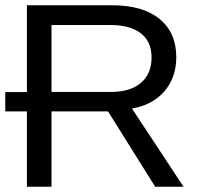

<svg xmlns="http://www.w3.org/2000/svg" viewBox="-20 -708 762 728"><path d="M175.3 -285.6V0H82V-285.6H0V-358.9H82V-688H405.8Q522 -688 585.2 -636Q648.4 -584 648.4 -491.2Q648.4 -414.6 603.8 -362.3Q559.1 -310.1 480.5 -296.4L675.8 0H568.4L389.6 -285.6ZM554.7 -490.2Q554.7 -550.3 513.9 -581.8Q473.1 -613.3 396.5 -613.3H175.3V-359.4H400.4Q474.1 -359.4 514.4 -393.8Q554.7 -428.2 554.7 -490.2Z"/></svg>

Font: Arimo Nerd Font
Style: Regular
Weight: 400
Designer: Steve Matteson
Foundry: Monotype Imaging Inc.
Version: Version 1.33;Nerd Fonts 3.2.1